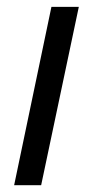

<svg xmlns="http://www.w3.org/2000/svg" viewBox="-20 -545 273 565"><path d="M21.6 0 131.3 -524.7H211.9L101.1 0Z"/></svg>

Font: Mona Sans
Style: Italic
Weight: 200
Italic angle: -11.6951°
Designer: Deni Anggara
Foundry: GitHub
Version: Version 2.000